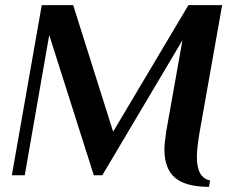

<svg xmlns="http://www.w3.org/2000/svg" viewBox="-20 -680 909 745"><path d="M618 -100Q618 -123 625 -170L688 -524L377 0H344L171 -544L76 0H26L142 -660H264L419 -169L711 -660H842L755 -170Q744 -107 744 -70Q744 10 795 20L791 45Q701 45 659.5 10Q618 -25 618 -100Z"/></svg>

Font: Philosopher
Style: Bold Italic
Weight: 700
Italic angle: -10°
Designer: Jovanny Lemonad
Foundry: Jovanny Lemonad
Version: Version 2.000